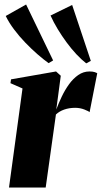

<svg xmlns="http://www.w3.org/2000/svg" viewBox="-20 -833 452 853"><path d="M20 0 80 -440 26.5 -463.5 29 -480.5 229 -515.5 250 -496.5 238 -406 230 -346.5Q240.5 -374.5 254.5 -404Q268.5 -433.5 286.8 -458.8Q305 -484 327.8 -499.8Q350.5 -515.5 377.5 -515.5Q391.5 -515.5 400 -512.8Q408.5 -510 412 -507.5L378 -334.5Q375 -338.5 355.5 -346.2Q336 -354 314 -354Q300.5 -354 288.2 -352Q276 -350 265.2 -346.2Q254.5 -342.5 245.2 -337Q236 -331.5 228.5 -324.5L183 0ZM196 -552.5Q173.5 -568.5 146.5 -592Q119.5 -615.5 92.5 -643.5Q65.5 -671.5 42.8 -701.8Q20 -732 5.5 -762L96 -813L216 -564.5ZM363 -551.5Q341.5 -568.5 319.2 -592.2Q297 -616 276 -644.5Q255 -673 236.5 -703.5Q218 -734 204.5 -764L300.5 -811L383.5 -562.5Z"/></svg>

Font: Merriweather 144pt Black
Style: Italic
Weight: 900
Italic angle: -7.8°
Version: Version 2.101